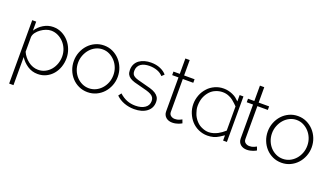

<svg xmlns="http://www.w3.org/2000/svg" viewBox="-78 -1285 3601 2086"><g transform="rotate(20 1723.0 -242.5)"><path d="M332 10Q265 10 212.5 -25.5Q160 -61 128 -112V213H78V-520H124V-416Q156 -466 208.5 -497.5Q261 -529 321 -529Q375 -529 421 -506Q467 -483 500 -445.5Q533 -408 551.5 -359Q570 -310 570 -259Q570 -205 553 -156Q536 -107 504.5 -70Q473 -33 429 -11.5Q385 10 332 10ZM320 -35Q365 -35 402 -54Q439 -73 465 -104.5Q491 -136 505 -176.5Q519 -217 519 -259Q519 -304 503 -344.5Q487 -385 458.5 -416Q430 -447 392 -465.5Q354 -484 311 -484Q284 -484 253.5 -472.5Q223 -461 196 -441.5Q169 -422 150 -397Q131 -372 128 -344V-173Q141 -144 161 -119Q181 -94 206 -75Q231 -56 260 -45.5Q289 -35 320 -35Z M908 10Q853 10 806.5 -11.5Q760 -33 726 -70Q692 -107 673 -156Q654 -205 654 -259Q654 -314 673.5 -363Q693 -412 727 -449Q761 -486 807.5 -507.5Q854 -529 908 -529Q962 -529 1008 -507.5Q1054 -486 1088.5 -449Q1123 -412 1142.5 -363Q1162 -314 1162 -259Q1162 -205 1142.5 -156Q1123 -107 1089 -70Q1055 -33 1008.5 -11.5Q962 10 908 10ZM704 -257Q704 -211 720 -170.5Q736 -130 763.5 -100Q791 -70 828 -52.5Q865 -35 907 -35Q949 -35 986 -52.5Q1023 -70 1051 -101Q1079 -132 1095 -172.5Q1111 -213 1111 -260Q1111 -306 1095 -346.5Q1079 -387 1051 -417.5Q1023 -448 986.5 -466Q950 -484 908 -484Q866 -484 829 -466Q792 -448 764.5 -417Q737 -386 720.5 -344.5Q704 -303 704 -257Z M1447 10Q1387 10 1332 -10Q1277 -30 1236 -70L1261 -104Q1303 -66 1348 -48Q1393 -30 1447 -30Q1515 -30 1556.5 -58.5Q1598 -87 1598 -138Q1598 -162 1587.5 -178.5Q1577 -195 1556 -206.5Q1535 -218 1504 -227Q1473 -236 1432 -246Q1388 -256 1355.5 -266Q1323 -276 1302 -290Q1281 -304 1270.5 -324Q1260 -344 1260 -375Q1260 -414 1275 -443Q1290 -472 1316.5 -491Q1343 -510 1377.5 -519.5Q1412 -529 1451 -529Q1512 -529 1559 -508.5Q1606 -488 1632 -456L1604 -429Q1578 -459 1536.5 -474Q1495 -489 1448 -489Q1419 -489 1393.5 -483Q1368 -477 1349 -464Q1330 -451 1319 -430.5Q1308 -410 1308 -382Q1308 -359 1315.5 -345Q1323 -331 1339.5 -321Q1356 -311 1382 -303.5Q1408 -296 1444 -287Q1493 -275 1531 -264Q1569 -253 1594.5 -237Q1620 -221 1633.5 -199Q1647 -177 1647 -143Q1647 -73 1592.5 -31.5Q1538 10 1447 10Z M1995 -25Q1991 -23 1981.5 -17.5Q1972 -12 1957.5 -7Q1943 -2 1925 2Q1907 6 1886 6Q1865 6 1846.5 0Q1828 -6 1814 -18Q1800 -30 1792 -47Q1784 -64 1784 -87V-479H1711V-520H1784V-698H1834V-520H1955V-479H1834V-99Q1834 -70 1854 -55.5Q1874 -41 1899 -41Q1930 -41 1952.5 -51.5Q1975 -62 1980 -65Z M2474 -526H2518V0H2474V-61Q2458 -49 2425 -29Q2395 -10 2363 -1Q2330 8 2293 8Q2239 8 2190 -14Q2143 -35 2108 -73Q2075 -109 2054 -160Q2034 -209 2034 -265Q2034 -317 2054 -369Q2072 -416 2108 -455Q2140 -491 2189 -513Q2235 -534 2290 -534Q2341 -534 2392 -512Q2422 -498 2436 -487Q2469 -457 2474 -453ZM2397 -60Q2436 -81 2474 -115V-395Q2449 -421 2414 -450Q2393 -467 2368 -477Q2333 -493 2295 -493Q2293 -493 2291 -493Q2251 -493 2213 -477Q2177 -463 2150 -434.5Q2123 -406 2106 -368Q2090 -333 2086 -284Q2085 -272 2085 -261Q2085 -235 2090 -215Q2101 -175 2108 -159Q2125 -122 2153 -93Q2180 -64 2217 -49Q2256 -32 2291 -32Q2293 -32 2295 -32Q2320 -32 2347 -40Q2376 -49 2397 -60Z M2857 -25Q2853 -23 2843.5 -17.5Q2834 -12 2819.5 -7Q2805 -2 2787 2Q2769 6 2748 6Q2727 6 2708.5 0Q2690 -6 2676 -18Q2662 -30 2654 -47Q2646 -64 2646 -87V-479H2573V-520H2646V-698H2696V-520H2817V-479H2696V-99Q2696 -70 2716 -55.5Q2736 -41 2761 -41Q2792 -41 2814.5 -51.5Q2837 -62 2842 -65Z M3150 10Q3095 10 3048.5 -11.5Q3002 -33 2968 -70Q2934 -107 2915 -156Q2896 -205 2896 -259Q2896 -314 2915.5 -363Q2935 -412 2969 -449Q3003 -486 3049.5 -507.5Q3096 -529 3150 -529Q3204 -529 3250 -507.5Q3296 -486 3330.5 -449Q3365 -412 3384.5 -363Q3404 -314 3404 -259Q3404 -205 3384.5 -156Q3365 -107 3331 -70Q3297 -33 3250.5 -11.5Q3204 10 3150 10ZM2946 -257Q2946 -211 2962 -170.5Q2978 -130 3005.5 -100Q3033 -70 3070 -52.5Q3107 -35 3149 -35Q3191 -35 3228 -52.5Q3265 -70 3293 -101Q3321 -132 3337 -172.5Q3353 -213 3353 -260Q3353 -306 3337 -346.5Q3321 -387 3293 -417.5Q3265 -448 3228.5 -466Q3192 -484 3150 -484Q3108 -484 3071 -466Q3034 -448 3006.5 -417Q2979 -386 2962.5 -344.5Q2946 -303 2946 -257Z"/></g></svg>

Font: Oxford Sans
Style: Regular
Weight: 300
Designer: Matt McInerney, Pablo Impallari, Rodrigo Fuenzalida
Foundry: Matt McInerney, Pablo Impallari, Rodrigo Fuenzalida
Version: Version 3.000g; ttfautohint (v1.5) -l 8 -r 28 -G 28 -x 14 -D